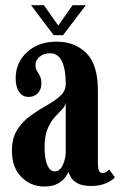

<svg xmlns="http://www.w3.org/2000/svg" viewBox="-20 -686 449 717"><path d="M144.5 10.5Q95 10.5 59.8 -25Q24.5 -60.5 24.5 -123Q24.5 -171 44.8 -202.2Q65 -233.5 95 -254.8Q125 -276 155 -292.8Q185 -309.5 205.2 -328Q225.5 -346.5 225.5 -373Q225.5 -427.5 211.2 -457.2Q197 -487 167 -487Q143 -487 127.8 -474Q112.5 -461 112.5 -444Q112.5 -430.5 118 -421.5Q123.5 -412.5 129 -402.2Q134.5 -392 134.5 -375Q134.5 -351.5 121.2 -337.8Q108 -324 87 -324Q64.5 -324 51.5 -342.5Q38.5 -361 38.5 -393.5Q38.5 -452.5 81.2 -491.5Q124 -530.5 191.5 -530.5Q259 -530.5 302.2 -488Q345.5 -445.5 345.5 -348V-82Q345.5 -56.5 349.8 -48.2Q354 -40 363 -40Q372 -40 378.5 -44.8Q385 -49.5 388 -53L409 -24Q400.5 -12.5 376.5 -2Q352.5 8.5 321 8.5Q289 8.5 271.5 -0.5Q254 -9.5 246.2 -21.8Q238.5 -34 235.5 -44Q233.5 -37.5 224 -24.2Q214.5 -11 195.5 -0.2Q176.5 10.5 144.5 10.5ZM184.5 -46Q203.5 -46 214.5 -69.8Q225.5 -93.5 225.5 -119.5V-303.5Q223.5 -289.5 211.5 -277.2Q199.5 -265 184.2 -248.2Q169 -231.5 157.8 -205.2Q146.5 -179 146.5 -137Q146.5 -92 156.8 -69Q167 -46 184.5 -46ZM180.5 -554.5 96 -666.5H144L197.5 -590.5L251 -666.5H300.5L215.5 -554.5Z"/></svg>

Font: Imbue 10pt
Style: Bold
Weight: 700
Designer: Tyler Finck
Foundry: Etcetera Type Company
Version: Version 1.102; ttfautohint (v1.8.3)